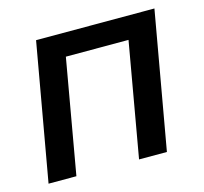

<svg xmlns="http://www.w3.org/2000/svg" viewBox="-79 -579 706 666"><g transform="rotate(-15 274.0 -246.0)"><path d="M104 -492 17 0H117L189 -410H414L342 0H442L529 -492Z"/></g></svg>

Font: Geom
Style: Italic
Weight: 400
Italic angle: -10°
Version: Version 1.102